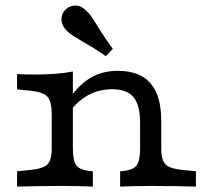

<svg xmlns="http://www.w3.org/2000/svg" viewBox="-20 -688 785 708"><path d="M209.8 -2.4Q157.2 -2.4 118.5 -1.6Q79.8 -0.8 42.9 0V-56.5L90.3 -61.1Q139.1 -65.8 154.9 -81.8Q170.8 -97.7 170.8 -141.5V-206.7H248.7V-141.5Q248.7 -97.5 260.6 -79.4Q272.5 -61.2 313 -57.3L322.3 -56.5V0Q297.8 -0.8 271.5 -1.6Q245.3 -2.4 209.8 -2.4ZM170.8 -206.7V-265.3Q170.8 -313.8 154.9 -331.4Q139.1 -349 90.3 -353.7L42.9 -358.4V-414.8Q54.7 -414 71.6 -413.6Q88.5 -413.2 109.6 -413.2Q148.8 -413.2 185.4 -416Q222 -418.8 248.7 -424.4V-414.8V-206.7ZM496.6 -206.7V-234.8Q496.6 -300.1 472.6 -329.5Q448.6 -358.9 394.3 -358.9Q337.4 -358.9 292.4 -329.6Q247.3 -300.2 214.8 -242.9L215.1 -286Q249.3 -355.3 298.5 -391.1Q347.7 -426.9 414.2 -426.9Q495 -426.9 534.8 -381.1Q574.6 -335.3 574.6 -242.6V-206.7ZM535.6 -2.4Q500.8 -2.4 474.2 -1.6Q447.6 -0.8 423 0V-56.5L432.3 -57.3Q472.9 -61.2 484.7 -79.4Q496.6 -97.5 496.6 -141.5V-206.7H574.6V-141.5Q574.6 -97.7 590.4 -81.8Q606.3 -65.8 655 -61.1L702.5 -56.5V0Q665.6 -0.8 626.9 -1.6Q588.1 -2.4 535.6 -2.4ZM370.2 -481Q341.8 -500.8 319.8 -514.2Q297.8 -527.6 280.6 -537.2Q263.5 -546.9 250.3 -555.4Q237.2 -563.9 226.3 -574.8Q206.9 -594.2 206.7 -615.9Q206.5 -637.5 220.4 -651.6Q235.2 -666.5 256.4 -667.6Q277.5 -668.6 297.7 -649.1Q311.8 -635.7 323.8 -616.8Q335.8 -598 352.3 -571.6Q368.8 -545.1 396 -507.6Z"/></svg>

Font: Playfair 5pt SemiExpanded Light
Style: Regular
Weight: 300
Width: 6
Designer: Claus Eggers Sørensen
Foundry: Claus Eggers Sørensen
Version: Version 2.203